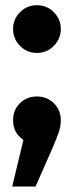

<svg xmlns="http://www.w3.org/2000/svg" viewBox="-20 -529 280 727"><path d="M119.6 -163.7Q158.3 -163.7 184.3 -137.8Q210.2 -111.9 210.2 -73.6Q210.2 -51.3 202.4 -28Q194.7 -4.6 178.5 32.3L114.6 177.2H26.2L68.7 0.6Q29.5 -25.4 29.5 -74.2Q29.5 -112.5 55.4 -138.1Q81.3 -163.7 119.6 -163.7ZM119.6 -509.3Q157.7 -509.3 183.9 -482.8Q210.2 -456.2 210.2 -419.2Q210.2 -382.1 183.9 -355.3Q157.7 -328.6 119.6 -328.6Q81.9 -328.6 55.7 -355.3Q29.5 -382.1 29.5 -419.2Q29.5 -456.2 55.7 -482.8Q81.9 -509.3 119.6 -509.3Z"/></svg>

Font: Fira Sans Variable
Style: Regular
Weight: 400
Designer: Carrois Corporate & Edenspiekermann AG
Foundry: Carrois Corporate GbR & Edenspiekermann AG
Version: Version 4.202